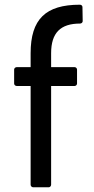

<svg xmlns="http://www.w3.org/2000/svg" viewBox="-20 -795 401 815"><path d="M121 0H187C192 0 197 -5 197 -11V-430H297C302 -430 307 -435 307 -440V-500C307 -505 302 -510 297 -510H197V-569C197 -656 237 -695 320 -695C326 -695 331 -700 331 -705L330 -765C330 -771 325 -775 319 -775C174 -775 110 -714 110 -569V-510H51C45 -510 40 -505 40 -500V-440C40 -435 45 -430 51 -430H110V-11C110 -5 115 0 121 0Z"/></svg>

Font: Aldone Medium
Style: Regular
Weight: 500
Designer: Pietro Gregorini
Version: Version 1.500;FEAKit 1.0